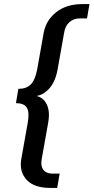

<svg xmlns="http://www.w3.org/2000/svg" viewBox="-20 -750 458 940"><path d="M70 -315Q109 -315 130.5 -336.5Q152 -358 162 -410L194 -590Q206 -652 256 -691Q306 -730 383 -730H418L406 -660H371Q341 -660 320 -641.5Q299 -623 294 -590L262 -410Q248 -333 203 -300Q185 -285 159 -280Q179 -276 195 -260Q229 -222 216 -150L184 30Q178 63 192.5 81.5Q207 100 237 100H272L260 170H225Q148 170 111 131Q74 92 84 30L116 -150Q125 -202 111 -223.5Q97 -245 58 -245Z"/></svg>

Font: Scada
Style: Italic
Weight: 400
Italic angle: -10°
Designer: Jovanny Lemonad
Foundry: Jovanny Lemonad
Version: Version 4.100;PS 004.100;hotconv 1.0.88;makeotf.lib2.5.64775